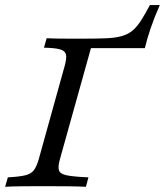

<svg xmlns="http://www.w3.org/2000/svg" viewBox="-27 -718 634 738"><path d="M-7.3 0 3.2 -36.3Q46.8 -38.7 69.4 -44Q91.9 -49.2 102.8 -63.3Q113.7 -77.4 121.8 -105.6L221.8 -465.3Q229.8 -494.4 226.6 -508.5Q223.4 -522.6 204 -528.2Q184.7 -533.9 141.9 -534.7L152.4 -571Q166.9 -570.2 188.3 -569.8Q209.7 -569.4 237.1 -569.4Q264.5 -569.4 296.8 -569.4Q348.4 -569.4 383.1 -571Q417.7 -572.6 441.5 -579.4Q465.3 -586.3 482.3 -600.4Q499.2 -614.5 514.5 -638.3Q529.8 -662.1 549.2 -698.4H587.1Q566.1 -650.8 552.4 -610.5Q538.7 -570.2 529.8 -533.1H322.6L203.2 -105.6Q195.2 -77.4 199.6 -63.3Q204 -49.2 230.2 -44Q256.5 -38.7 312.9 -36.3L303.2 0Q274.2 -1.6 231 -2Q187.9 -2.4 133.9 -2.4Q91.1 -2.4 54.8 -2Q18.5 -1.6 -7.3 0Z"/></svg>

Font: Playfair 9pt
Style: Italic
Weight: 400
Italic angle: -15.6°
Designer: Claus Eggers Sørensen
Foundry: Claus Eggers Sørensen
Version: Version 2.001;gftools[0.9.30]